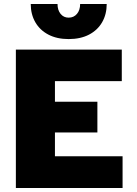

<svg xmlns="http://www.w3.org/2000/svg" viewBox="-20 -948 690 968"><path d="M60 0V-698H594V-539H257V-435H471V-280H257V-160H598V0ZM326 -751Q267 -751 224 -773.5Q181 -796 158 -836Q135 -876 135 -928H270Q270 -897 285.5 -878Q301 -859 326 -859Q352 -859 368 -878Q384 -897 384 -928H518Q518 -876 495 -836Q472 -796 429 -773.5Q386 -751 326 -751Z"/></svg>

Font: Azeret Mono ExtraBold
Style: Regular
Weight: 800
Designer: Martin Vácha
Foundry: Displaay
Version: Version 1.002